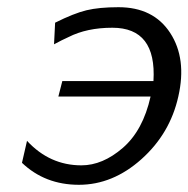

<svg xmlns="http://www.w3.org/2000/svg" viewBox="-20 -505 523 533"><path d="M41 -53 55 -114Q118 -46 206 -46Q265 -46 321 -94.5Q377 -143 398 -237H142L153 -280H406Q415 -428 292 -428Q221 -428 170 -402Q162 -398 151 -393L130 -382L133 -442Q185 -468 220 -476.5Q255 -485 309 -485Q406 -485 452.5 -413.5Q499 -342 475 -237Q452 -134 372.5 -63Q293 8 199 8Q105 8 41 -53Z"/></svg>

Font: Coval
Style: ExtraLight Italic
Weight: 200
Foundry: Context Ltd
Version: Version 001.000